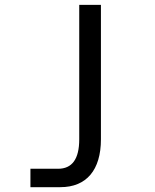

<svg xmlns="http://www.w3.org/2000/svg" viewBox="-20 -567 642 795"><path d="M106 208H230C337.9 208 397.9 137.2 397.9 9.8V-546.9H308.1V9.8C308.1 91.3 278.8 131.8 220.2 131.8H106Z"/></svg>

Font: Hack
Style: Regular
Weight: 400
Monospace: yes
Designer: Christopher Simpkins
Foundry: Christopher Simpkins
Version: Version 2.010